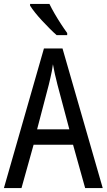

<svg xmlns="http://www.w3.org/2000/svg" viewBox="-20 -963 547 983"><path d="M416 0 354 -222H152L90 0H0L205 -715H300L506 0ZM274 -530Q271 -545 266 -563.5Q261 -582 257.5 -601Q254 -620 251 -634Q249 -617 245.5 -599Q242 -581 238 -564Q234 -547 230 -530L170 -301H335ZM233 -943Q244 -920 260 -892.5Q276 -865 293 -839Q310 -813 324 -794V-783H270Q255 -796 235.5 -815.5Q216 -835 196 -856.5Q176 -878 160 -898Q144 -918 134 -934V-943Z"/></svg>

Font: Noto Sans Khmer Condensed
Style: Regular
Weight: 400
Width: 3
Designer: Danh Hong and the Monotype Design Team
Foundry: Monotype Imaging Inc.
Version: Version 2.004